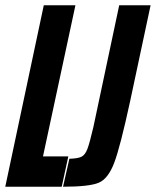

<svg xmlns="http://www.w3.org/2000/svg" viewBox="-34 -708 591 728"><path d="M-14 0 132 -688H252L129 -115H225L200 0ZM320 -226 418 -688H537L460 -327Q422 -151 399 -90.5Q376 -30 340 -15Q304 0 205 0L229 -106Q262 -107 275.5 -114Q289 -121 297.5 -143.5Q306 -166 320 -226Z"/></svg>

Font: Saira Ultra Condensed ExtraBold
Style: Italic
Weight: 800
Width: 1
Italic angle: -12°
Designer: Hector Gatti with collaboration of the Omnibus-Type team
Foundry: Omnibus-Type
Version: Version 1.001; ttfautohint (v1.8)